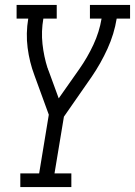

<svg xmlns="http://www.w3.org/2000/svg" viewBox="-20 -550 545 775"><path d="M62 205V150H138L177 -87L119 -246Q99 -299 91.5 -357Q84 -415 94 -475H47V-530H209V-475H155Q146 -423 151.5 -372.5Q157 -322 172 -275L173 -274Q173 -272 174 -269.5Q175 -267 176 -265L217 -153L300 -271Q333 -318 357 -369.5Q381 -421 390 -475H343V-530H505V-475H451Q441 -413 414 -353.5Q387 -294 350 -240L238 -79L200 150H268V205Z"/></svg>

Font: Iosevka Curly Slab LtObl
Style: Regular
Weight: 300
Italic angle: -9°
Monospace: yes
Designer: Belleve Invis
Foundry: Belleve Invis
Version: Version 11.0.0; ttfautohint (v1.8.3)